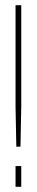

<svg xmlns="http://www.w3.org/2000/svg" viewBox="-20 -721 142 741"><path d="M43 -155 40 -308V-701H62V-308L59 -155ZM40 -80H62V0H40Z"/></svg>

Font: Bebas Neue Light
Style: Regular
Weight: 300
Designer: Ryoichi Tsunekawa
Foundry: Ryoichi Tsunekawa
Version: Version 001.003; ttfautohint (v1.5.65-e2d9)